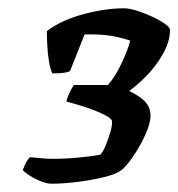

<svg xmlns="http://www.w3.org/2000/svg" viewBox="-20 -788 430 463"><path d="M103 -345Q94 -345 79.5 -350.5Q65 -356 52.5 -364Q40 -372 35 -378Q40 -392 45.5 -400.5Q51 -409 53 -409Q64 -408 78.5 -406.5Q93 -405 106 -405Q137 -405 169 -408Q201 -411 222 -415Q228 -421 234.5 -436.5Q241 -452 246 -469Q251 -486 250 -496Q250 -504 217 -518Q184 -532 140 -543Q142 -552 147 -563Q152 -574 158 -583H240Q256 -600 272 -633Q288 -666 294 -690Q251 -705 203 -705H184L149 -617Q141 -611 106 -611Q101 -622 98 -640.5Q95 -659 94 -679Q93 -699 93 -713Q127 -739 180 -753.5Q233 -768 280 -768Q291 -768 309 -762.5Q327 -757 345.5 -748.5Q364 -740 377 -731Q390 -722 390 -716Q390 -689 374 -660Q358 -631 335.5 -607.5Q313 -584 293 -570V-568Q321 -554 332 -540.5Q343 -527 343 -510Q343 -490 330 -462Q317 -434 300.5 -410Q284 -386 272 -377Q260 -368 231.5 -361Q203 -354 168.5 -349.5Q134 -345 103 -345Z"/></svg>

Font: Texturina 72pt 72pt Black
Style: Italic
Weight: 900
Italic angle: -11°
Designer: Guillermo Torres Carreño
Foundry: Omnibus-Type
Version: Version 1.002; ttfautohint (v1.8.3)